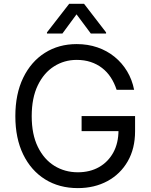

<svg xmlns="http://www.w3.org/2000/svg" viewBox="-20 -966 783 996"><path d="M383.8 9.8Q287.1 9.8 214.1 -35.6Q141.1 -81.1 100.3 -164.8Q59.6 -248.5 59.6 -363.3Q59.6 -478.5 100.3 -562.5Q141.1 -646.5 212.9 -691.9Q284.7 -737.3 377.9 -737.3Q435.5 -737.3 485.4 -720.2Q535.2 -703.1 574.2 -671.4Q613.3 -639.6 639.4 -596.2Q665.5 -552.7 675.8 -500H585Q573.2 -536.1 554.4 -564.7Q535.6 -593.3 509.3 -613.5Q482.9 -633.8 450.2 -644.5Q417.5 -655.3 377.9 -655.3Q313.5 -655.3 260.5 -621.8Q207.5 -588.4 176 -523.2Q144.5 -458 144.5 -363.3Q144.5 -269 176.3 -204.1Q208 -139.2 262.2 -105.7Q316.4 -72.3 383.8 -72.3Q446.3 -72.3 493.7 -99.1Q541 -126 567.9 -175Q594.7 -224.1 594.7 -291L622.1 -285.6H403.3V-363.8H680.7V-285.2Q680.7 -195.3 642.6 -129.2Q604.5 -63 537.4 -26.6Q470.2 9.8 383.8 9.8ZM451.2 -792 377 -891.6 303.7 -792H223.6V-797.9L338.9 -946.3H416L530.3 -797.9V-792Z"/></svg>

Font: Inter
Style: Regular
Weight: 400
Designer: Rasmus Andersson
Foundry: rsms
Version: Version 4.000;git-8c9346024